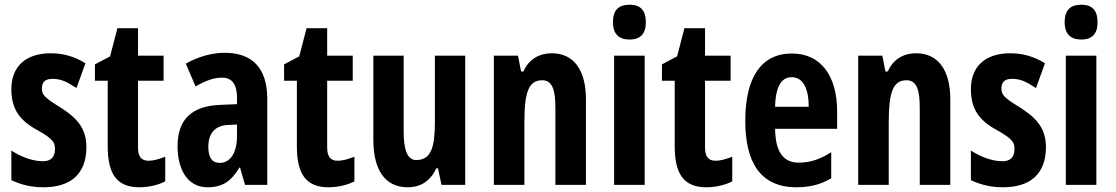

<svg xmlns="http://www.w3.org/2000/svg" viewBox="-20 -781 4712 811"><path d="M345 -160C345 -249 292 -291 231 -330C163 -371 157 -384 157 -408C157 -434 171 -448 201 -448C245 -448 269 -430 303 -409L341 -514C291 -544 245 -556 194 -556C89 -556 28 -500 28 -405C28 -322 61 -274 135 -233C214 -190 212 -173 212 -149C212 -118 195 -100 162 -100C112 -100 64 -122 28 -145V-20C71 0 113 10 164 10C275 10 345 -43 345 -160Z M607 -102C576 -102 563 -121 563 -158V-440H671V-546H563V-662H476L445 -543L381 -509V-440H435V-162C435 -46 474 10 568 10C607 10 648 1 678 -15V-119C649 -108 628 -102 607 -102Z M929 -558C874 -558 815 -541 765 -512L806 -416C852 -442 884 -453 919 -453C962 -453 981 -421 981 -370V-341L909 -338C792 -333 730 -279 730 -163C730 -74 766 10 857 10C921 10 958 -17 991 -73H994L1015 0H1109V-363C1109 -494 1045 -558 929 -558ZM943 -253 981 -255V-204C981 -136 952 -93 909 -93C877 -93 860 -113 860 -161C860 -216 887 -251 943 -253Z M1406 -102C1375 -102 1362 -121 1362 -158V-440H1470V-546H1362V-662H1275L1244 -543L1180 -509V-440H1234V-162C1234 -46 1273 10 1367 10C1406 10 1447 1 1477 -15V-119C1448 -108 1427 -102 1406 -102Z M1945 -546H1817V-268C1817 -163 1803 -105 1738 -105C1701 -105 1685 -146 1685 -228V-546H1557V-191C1557 -65 1605 10 1702 10C1758 10 1798 -17 1823 -70H1830L1845 0H1945Z M2311 -556C2261 -556 2215 -534 2191 -479H2181L2168 -546H2066V0H2195V-264C2195 -394 2214 -442 2270 -442C2313 -442 2326 -402 2326 -325V0H2455V-362C2455 -488 2401 -556 2311 -556Z M2639 -761C2591 -761 2569 -736 2569 -687C2569 -639 2593 -614 2639 -614C2686 -614 2708 -639 2708 -687C2708 -735 2688 -761 2639 -761ZM2703 -546H2574V0H2703Z M3002 -102C2971 -102 2958 -121 2958 -158V-440H3066V-546H2958V-662H2871L2840 -543L2776 -509V-440H2830V-162C2830 -46 2869 10 2963 10C3002 10 3043 1 3073 -15V-119C3044 -108 3023 -102 3002 -102Z M3325 -555C3196 -555 3128 -455 3128 -270C3128 -98 3190 10 3344 10C3398 10 3447 -1 3491 -28V-138C3442 -107 3401 -94 3353 -94C3289 -94 3255 -140 3254 -237H3516V-310C3516 -460 3448 -555 3325 -555ZM3324 -455C3372 -455 3396 -407 3396 -330H3254C3256 -421 3284 -455 3324 -455Z M3850 -556C3800 -556 3754 -534 3730 -479H3720L3707 -546H3605V0H3734V-264C3734 -394 3753 -442 3809 -442C3852 -442 3865 -402 3865 -325V0H3994V-362C3994 -488 3940 -556 3850 -556Z M4398 -160C4398 -249 4345 -291 4284 -330C4216 -371 4210 -384 4210 -408C4210 -434 4224 -448 4254 -448C4298 -448 4322 -430 4356 -409L4394 -514C4344 -544 4298 -556 4247 -556C4142 -556 4081 -500 4081 -405C4081 -322 4114 -274 4188 -233C4267 -190 4265 -173 4265 -149C4265 -118 4248 -100 4215 -100C4165 -100 4117 -122 4081 -145V-20C4124 0 4166 10 4217 10C4328 10 4398 -43 4398 -160Z M4547 -761C4499 -761 4477 -736 4477 -687C4477 -639 4501 -614 4547 -614C4594 -614 4616 -639 4616 -687C4616 -735 4596 -761 4547 -761ZM4611 -546H4482V0H4611Z"/></svg>

Font: Noto Sans Malayalam ExtraCondensed
Style: Bold
Weight: 700
Width: 2
Designer: Jelle Bosma - Monotype Design Team
Foundry: Monotype Imaging Inc.
Version: Version 2.104